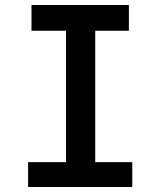

<svg xmlns="http://www.w3.org/2000/svg" viewBox="-20 -745 640 765"><path d="M92 -99H243V-622.5H105.5V-725H493.5V-622.5H359.5V-99H507V0H92Z"/></svg>

Font: JuliaMono SemiBold
Style: Regular
Weight: 600
Monospace: yes
Designer: cormullion
Foundry: corm
Version: Version 0.055; ttfautohint (v1.8.4)